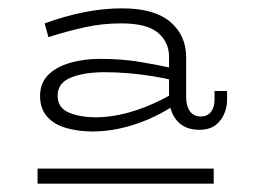

<svg xmlns="http://www.w3.org/2000/svg" viewBox="-20 -719 606 460"><path d="M458 -408Q422 -408 403.5 -430.5Q385 -453 385 -487V-583Q385 -618 358.5 -640.5Q332 -663 270 -663Q226 -663 184.5 -654Q143 -645 96 -630L87 -663Q137 -681 182.5 -690Q228 -699 273 -699Q350 -699 388 -666.5Q426 -634 426 -582V-486Q426 -465 435 -452.5Q444 -440 461 -440Q477 -440 485.5 -451Q494 -462 494 -480V-501H524V-480Q524 -451 507 -429.5Q490 -408 458 -408ZM202 -404Q167 -404 138 -412.5Q109 -421 92.5 -440Q76 -459 76 -489Q76 -520 95.5 -539.5Q115 -559 148 -568.5Q181 -578 220 -578Q272 -578 316.5 -570.5Q361 -563 401 -554V-525Q374 -532 345.5 -536.5Q317 -541 288.5 -543.5Q260 -546 231 -546Q181 -546 149.5 -533Q118 -520 118 -490Q118 -461 144.5 -449.5Q171 -438 210 -438Q254 -438 303.5 -454Q353 -470 401 -499V-469Q355 -438 303 -421Q251 -404 202 -404ZM70 -315H492V-279H70Z"/></svg>

Font: BioRhyme SemiExpanded Light
Style: Regular
Weight: 300
Width: 6
Designer: Aoife Mooney
Foundry: Aoife Mooney Type
Version: Version 1.600;gftools[0.9.33]